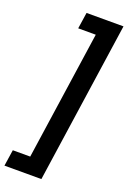

<svg xmlns="http://www.w3.org/2000/svg" viewBox="-234 -801 739 1109"><g transform="rotate(20 135.5 -246.5)"><path d="M-50 249 -35 149H72L187 -642H79L94 -742H321L177 249Z"/></g></svg>

Font: Hanken Grotesk Black
Style: Italic
Weight: 900
Italic angle: -8°
Designer: Alfredo Marco Pradil
Foundry: Hanken Design Co.
Version: Version 3.013